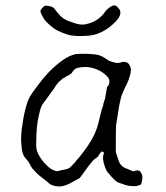

<svg xmlns="http://www.w3.org/2000/svg" viewBox="-20 -667 602 697"><path d="M174.8 -638.7Q174.8 -638.7 190.4 -619.1Q199.2 -608.4 207 -602.5Q214.8 -596.7 223.6 -592.8Q232.4 -588.9 253.9 -582Q275.4 -575.2 292 -579.1Q308.6 -583 319.3 -587.9Q330.1 -592.8 341.8 -602.5Q353.5 -612.3 358.4 -620.1Q363.3 -627.9 371.1 -634.8Q378.9 -641.6 384.8 -644.5Q390.6 -647.5 395.5 -647.5Q400.4 -647.5 405.3 -642.6Q410.2 -637.7 413.1 -633.8Q416 -629.9 417 -624Q418 -618.2 415 -610.4Q412.1 -602.5 405.3 -594.7Q398.4 -586.9 388.7 -578.1Q378.9 -569.3 369.1 -562.5Q359.4 -555.7 346.7 -549.8Q334 -543.9 322.3 -541Q310.5 -538.1 297.9 -537.1Q285.2 -536.1 270.5 -536.1Q255.9 -536.1 241.2 -538.1Q226.6 -540 207 -547.9Q187.5 -555.7 177.7 -562.5Q168 -569.3 157.2 -579.1Q146.5 -588.9 141.6 -595.7Q136.7 -602.5 130.9 -614.3Q125 -626 127.9 -630.9Q130.9 -635.7 135.7 -640.6Q141.6 -646.5 146.5 -646.5Q164.1 -645.5 174.8 -638.7ZM222.7 -390.6Q219.7 -389.6 216.8 -386.7Q214.8 -385.7 213.9 -384.8V-385.7L212.9 -384.8Q211.9 -383.8 210.9 -383.8H210L209 -382.8Q203.1 -377.9 197.3 -373Q192.4 -369.1 187.5 -362.3Q181.6 -355.5 178.7 -349.6Q175.8 -344.7 170.9 -337.9Q165 -331.1 159.2 -322.3L151.4 -311.5Q146.5 -303.7 140.6 -296.9Q129.9 -284.2 125 -264.6Q120.1 -245.1 116.2 -223.6Q113.3 -201.2 112.3 -180.7Q111.3 -160.2 111.3 -146.5Q111.3 -146.5 111.3 -137.7Q111.3 -133.8 112.3 -127.9Q113.3 -118.2 121.1 -103.5Q128.9 -89.8 139.6 -77.1Q151.4 -63.5 164.1 -54.7Q181.6 -43.9 190.4 -45.9Q197.3 -47.9 205.1 -49.8Q226.6 -52.7 233.4 -58.6Q240.2 -64.5 247.1 -72.3Q253.9 -78.1 256.8 -84Q266.6 -93.8 281.2 -113.3Q300.8 -138.7 315.4 -165Q330.1 -192.4 335.9 -215.8Q348.6 -266.6 349.6 -270.5Q353.5 -280.3 353.5 -282.2L354.5 -283.2L355.5 -291Q356.4 -293 359.4 -302.7Q361.3 -307.6 362.3 -314.5Q363.3 -319.3 364.3 -326.2Q365.2 -332 366.2 -336.9Q367.2 -342.8 368.2 -347.7Q370.1 -351.6 370.1 -354.5H371.1L372.1 -355.5Q377 -358.4 377 -373Q377 -382.8 366.2 -392.6Q357.4 -401.4 344.7 -408.7Q332 -416 317.4 -419.9Q303.7 -423.8 292 -423.8Q277.3 -423.8 262.7 -420.9Q249 -418 240.2 -401.4Q239.3 -401.4 239.3 -400.4H238.3Q237.3 -399.4 235.4 -397.5H234.4Q232.4 -395.5 230.5 -394.5Q225.6 -392.6 222.7 -390.6ZM477.5 7.8Q473.6 8.8 461.9 8.8Q450.2 8.8 436.5 4.9Q421.9 0 408.2 -4.9Q398.4 -8.8 372.1 -40Q364.3 -48.8 358.4 -69.3Q350.6 -93.8 356.4 -108.4Q359.4 -114.3 352.5 -116.2L350.6 -117.2L348.6 -116.2Q343.8 -112.3 340.8 -107.4Q336.9 -100.6 335 -97.7Q318.4 -86.9 314.5 -80.1Q305.7 -70.3 297.9 -59.6Q286.1 -43 277.8 -31.7Q269.5 -20.5 267.6 -19.5Q264.6 -17.6 231.4 0Q223.6 3.9 213.9 6.8Q205.1 9.8 196.3 9.8Q169.9 9.8 156.2 -2.9Q150.4 -8.8 139.6 -16.6Q128.9 -24.4 120.1 -32.2Q111.3 -40 103.5 -48.8Q95.7 -56.6 92.8 -62.5Q88.9 -70.3 85 -77.1Q81.1 -83 74.2 -90.8Q62.5 -102.5 59.6 -124Q56.6 -145.5 56.6 -161.1Q56.6 -175.8 58.6 -196.3Q61.5 -217.8 65.4 -240.2Q69.3 -261.7 75.2 -282.2Q81.1 -302.7 87.9 -315.4Q98.6 -333 118.2 -358.4Q136.7 -383.8 159.2 -407.2Q181.6 -429.7 207 -448.2Q231.4 -465.8 255.9 -470.7Q264.6 -471.7 271.5 -471.7Q279.3 -471.7 286.1 -471.7Q303.7 -471.7 323.2 -469.7Q341.8 -467.8 354.5 -460Q360.4 -456.1 367.2 -452.1Q376 -445.3 381.8 -444.3Q387.7 -442.4 393.6 -440.4Q400.4 -438.5 408.2 -438.5H409.2Q416 -438.5 421.9 -441.4L423.8 -442.4Q424.8 -442.4 428.7 -442.4H427.7H428.7Q443.4 -442.4 448.2 -433.6Q455.1 -423.8 455.1 -414.1Q455.1 -405.3 452.1 -393.6Q446.3 -377 445.3 -373Q441.4 -364.3 436.5 -353.5H435.5Q431.6 -343.8 426.8 -333Q420.9 -321.3 418 -307.6Q412.1 -282.2 412.1 -280.3Q403.3 -222.7 402.3 -217.8Q400.4 -211.9 400.4 -152.3V-119.1Q400.4 -111.3 403.3 -106.4Q404.3 -102.5 410.2 -85Q418 -61.5 440.4 -54.7Q447.3 -51.8 460.9 -45.9Q466.8 -43.9 471.7 -47.9Q481.4 -48.8 483.4 -47.9H484.4Q486.3 -47.9 490.2 -43Q494.1 -37.1 496.1 -31.2Q498 -22.5 496.1 -13.7Q494.1 -1 491.2 2.9Q488.3 4.9 477.5 7.8Z"/></svg>

Font: ToneOZ-YinPZ-Tsuipita-TC
Style: Regular
Weight: 400
Designer: ÂÆ£ÂøóÂáåJeffrey Xuan(jeffreyx@gmail.com, ToneOZ.com) ÈòøÂù§(cjkFonts)
Foundry: ToneOZ
Version: Version 0.24071